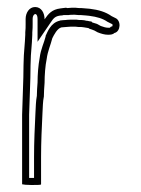

<svg xmlns="http://www.w3.org/2000/svg" viewBox="-20 -525 403 547"><path d="M43 0C47 1 56 2 68 2H74C88 2 97 2 97 0V-78C97 -120 99 -162 101 -203C102 -220 102 -236 105 -250C105 -262 106 -275 107 -289C107 -311 109 -338 113 -357C116 -380 124 -396 129 -416C134 -426 143 -444 155 -447C159 -447 163 -448 167 -448C171 -448 176 -449 181 -449H195C201 -448 206 -448 212 -448C215 -448 218 -447 220 -447C224 -446 228 -446 232 -445L235 -443C239 -442 244 -440 249 -438L258 -433C268 -429 278 -426 288 -426C296 -426 302 -427 306 -431C324 -435 326 -467 308 -474L298 -479C281 -491 261 -497 236 -500C228 -501 220 -501 212 -502C206 -502 201 -502 195 -503C187 -503 179 -503 172 -502C171 -502 169 -503 168 -503C162 -502 157 -502 152 -501C128 -498 118 -486 107 -470C107 -488 98 -505 80 -505C63 -505 53 -488 53 -471V-456C53 -449 53 -441 52 -433V-426C52 -420 51 -414 51 -408C50 -395 49 -382 48 -368C48 -359 47 -349 47 -339C47 -294 44 -245 43 -198ZM63 -18V-198C64 -244 67 -293 67 -339C67 -347 68 -358 68 -367C69 -381 70 -393 71 -406V-407V-408C71 -412 72 -418 72 -426V-432C73 -444 73 -449 73 -456V-471C73 -482 79 -485 80 -485C82 -485 87 -484 87 -470V-406L123 -459C133 -474 137 -479 154 -481H155H156C158 -481 156 -481 161 -482H173H175C179 -483 187 -483 193 -483C201 -482 206 -482 211 -482C222 -481 227 -481 234 -480C257 -477 273 -472 286 -463L288 -462L300 -456C301 -455 301 -452 300 -450L296 -449L293 -446H288C282 -446 275 -448 267 -451L258 -456L256 -457C252 -458 246 -460 243 -461L240 -464H237C230 -466 226 -466 225 -466L222 -467H221C220 -467 217 -468 212 -468C206 -468 202 -468 198 -469H197H181C173 -469 168 -468 167 -468C160 -468 156 -467 155 -467H153L150 -466C124 -460 115 -433 111 -425L110 -423V-421C106 -404 96 -385 93 -360C89 -339 87 -312 87 -290C86 -276 85 -264 85 -252C82 -236 82 -220 81 -204C79 -163 77 -121 77 -78V-18H74H68Z"/></svg>

Font: Scribbler
Style: Clr
Weight: 400
Designer: Mew Too
Foundry: Cannot Into Space Fonts
Version: Version 1.001